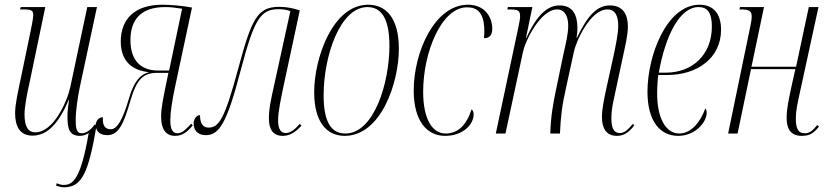

<svg xmlns="http://www.w3.org/2000/svg" viewBox="-20 -566 3520 814"><path d="M252 228C326 228 355 169 389 -32L383 -39C366 -18 348 -1 327 -1C303 -1 301 -25 301 -58C301 -97 309 -150 318 -195L391 -536H350L278 -197C265 -136 207 -5 130 -5C99 -5 84 -29 84 -82C84 -117 97 -180 107 -224L172 -536H68L65 -526H79C113 -526 121 -522 121 -502C121 -488 113 -449 106 -416L67 -228C58 -185 44 -125 44 -87C44 -30 64 9 118 9C180 9 229 -42 272 -144H273C267 -106 266 -86 266 -70C266 -21 274 10 319 10C333 10 346 5 356 -2C322 198 287 218 250 218C239 218 230 215 220 211L218 221C229 225 239 228 252 228Z M722 10C755 10 776 -9 797 -34L791 -42C767 -17 753 -1 732 -1C711 -1 702 -20 702 -56C702 -89 710 -140 722 -197L794 -534C752 -542 700 -546 668 -546C551 -546 492 -485 492 -390C492 -307 540 -267 612 -260C581 -252 550 -231 525 -143C501 -61 477 -18 450 -18C428 -18 414 -30 416 -69C399 -69 386 -54 386 -35C386 -11 402 7 435 7C484 7 505 -43 533 -140C560 -231 588 -257 645 -257H694L682 -199C672 -149 663 -108 663 -71C663 -20 682 10 722 10ZM650 -267C575 -267 533 -312 533 -396C533 -479 574 -536 680 -536C706 -536 726 -533 752 -529L697 -267Z M1179 10C1213 10 1236 -10 1258 -33L1251 -41C1229 -16 1211 -2 1191 -2C1168 -2 1159 -23 1159 -56C1159 -94 1172 -152 1181 -196L1251 -522C1224 -531 1195 -537 1164 -537C1071 -537 1047 -486 991 -279C933 -63 909 -25 864 -25C837 -25 828 -48 828 -78C813 -78 801 -61 801 -42C801 -17 815 7 853 7C909 7 942 -43 1001 -270C1058 -486 1085 -527 1161 -527C1179 -527 1194 -525 1211 -519L1142 -204C1130 -149 1120 -108 1120 -64C1120 -17 1138 10 1179 10Z M1441 10C1596 10 1671 -216 1671 -359C1671 -492 1615 -546 1541 -546C1390 -546 1312 -319 1312 -175C1312 -49 1365 10 1441 10ZM1444 0C1387 0 1352 -44 1352 -162C1352 -327 1421 -536 1538 -536C1598 -536 1631 -485 1631 -372C1631 -215 1566 0 1444 0Z M1867 10C1945 10 1988 -40 1988 -81C1988 -93 1984 -99 1979 -102C1958 -36 1922 0 1869 0C1813 0 1774 -61 1774 -177C1774 -345 1852 -535 1960 -535C2004 -535 2029 -512 2033 -449C2034 -435 2033 -420 2032 -404C2055 -404 2067 -417 2067 -444C2067 -494 2035 -546 1964 -546C1823 -546 1734 -346 1734 -182C1734 -53 1790 10 1867 10Z M2595 10C2622 10 2643 -1 2669 -34L2663 -41C2641 -14 2626 -2 2608 -2C2578 -2 2572 -31 2572 -66C2572 -85 2575 -114 2581 -139L2622 -331C2629 -365 2642 -414 2642 -454C2642 -503 2622 -543 2566 -543C2515 -543 2474 -507 2426 -406H2424C2427 -420 2428 -434 2428 -446C2428 -501 2410 -543 2352 -543C2304 -543 2258 -507 2212 -406H2210L2237 -536H2133L2131 -526H2142C2176 -526 2185 -521 2185 -497C2185 -487 2182 -471 2178 -452L2082 0H2123L2197 -345C2208 -397 2273 -526 2342 -526C2378 -526 2389 -490 2389 -457C2389 -423 2379 -382 2368 -333L2340 -199C2324 -125 2315 -69 2313 0H2354C2357 -70 2363 -121 2380 -195L2413 -346C2422 -391 2483 -526 2555 -526C2590 -526 2601 -495 2601 -458C2601 -423 2591 -377 2582 -333L2548 -179C2542 -149 2532 -106 2532 -70C2532 -24 2549 10 2595 10Z M2855 10C2928 10 2976 -48 2976 -88C2976 -100 2973 -104 2970 -106C2950 -49 2910 0 2860 0C2801 0 2766 -68 2766 -170C2766 -201 2769 -240 2771 -248H2809C2935 -248 3037 -319 3037 -440C3037 -507 3005 -546 2946 -546C2806 -546 2725 -330 2725 -177C2725 -54 2777 10 2855 10ZM2803 -258H2773C2802 -418 2862 -536 2942 -536C2979 -536 2998 -512 2998 -454C2998 -334 2916 -258 2803 -258Z M3379 10C3414 10 3430 -2 3452 -29L3445 -36C3425 -11 3411 -1 3392 -1C3361 -1 3354 -26 3354 -64C3354 -96 3360 -124 3376 -196L3450 -536H3409L3355 -283H3166L3219 -536H3117L3115 -526H3122C3157 -526 3167 -519 3167 -494C3167 -486 3165 -474 3162 -459L3067 0H3107L3164 -273H3352L3335 -197C3325 -149 3315 -107 3315 -66C3315 -27 3327 10 3379 10Z"/></svg>

Font: Noto Serif Display ExtraCondensed ExtraLight
Style: Italic
Weight: 200
Width: 2
Italic angle: -12°
Designer: Monotype Design Team
Foundry: Monotype Imaging Inc.
Version: Version 2.009